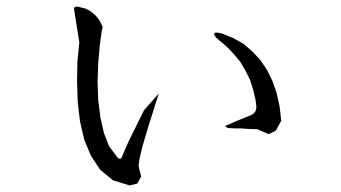

<svg xmlns="http://www.w3.org/2000/svg" viewBox="-20 -567 1040 585"><path d="M402.3 -63.5 404.3 -51.8 410.2 -29.3 398.4 -7.8 375 -2 324.2 -17.6 285.2 -49.8 256.8 -92.8 236.3 -142.6 223.6 -198.2 216.8 -256.8 214.8 -317.4 215.8 -378.9 221.7 -437.5 206.1 -536.1Q203.1 -547.9 216.8 -546.9L228.5 -543.9L240.2 -541L252 -535.2L261.7 -528.3L271.5 -519.5L280.3 -508.8L287.1 -497.1L293 -484.4L290 -472.7L284.2 -430.7L279.3 -375L277.3 -317.4L279.3 -261.7L286.1 -208L296.9 -161.1L312.5 -121.1L338.9 -85.9Q348.6 -78.1 352.5 -91.8L372.1 -136.7L418.9 -231.4L463.9 -282.2L432.6 -183.6L414.1 -121.1L408.2 -96.7L404.3 -78.1ZM638.7 -452.1Q620.1 -474.6 656.2 -464.8L690.4 -451.2L721.7 -433.6L749 -410.2L773.4 -383.8L793.9 -353.5L810.5 -319.3L823.2 -282.2L832 -242.2L836.9 -199.2L820.3 -168.9L798.8 -158.2L764.6 -172.9L753.9 -173.8H742.2L728.5 -174.8L713.9 -175.8H697.3L675.8 -176.8Q658.2 -182.6 676.8 -187.5L693.4 -195.3L741.2 -214.8Q763.7 -222.7 760.7 -246.1L758.8 -261.7L751 -294.9L741.2 -325.2L727.5 -352.5L711.9 -378.9L692.4 -402.3L670.9 -424.8Z"/></svg>

Font: B2 Hana
Style: Regular
Weight: 500
Version: 2020-08-05; (max)